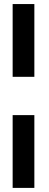

<svg xmlns="http://www.w3.org/2000/svg" viewBox="-20 -782 238 941"><path d="M42 -405.5V-762.1H148.4V-405.5ZM42 138.9V-217.8H148.4V138.9Z"/></svg>

Font: Stick No Bills ExtraLight
Style: Regular
Weight: 200
Designer: Kosala Senevirathne, Siva Puranthara, Lasantha Premarathna, Tharique Azeez
Foundry: mooniak
Version: Version 2.000